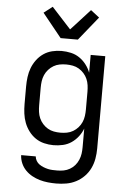

<svg xmlns="http://www.w3.org/2000/svg" viewBox="-64 -819 728 1088"><g transform="rotate(5 300.0 -275.0)"><path d="M297 223Q274 223 250 220.5Q226 218 203.5 211.5Q181 205 160 193.5Q139 182 122.5 165Q106 148 96.5 126Q87 104 86 80H169Q170 93 177 105Q184 117 195 124.5Q206 132 218.5 137Q231 142 244 145Q257 148 270.5 148.5Q284 149 297 149Q316 149 334 145.5Q352 142 368.5 132.5Q385 123 397 109Q409 95 416.5 77.5Q424 60 426.5 42Q429 24 429 5V-101Q420 -77 403.5 -55.5Q387 -34 365 -19Q343 -4 316.5 2Q290 8 263 8Q236 8 209.5 1.5Q183 -5 161 -20Q139 -35 122.5 -57Q106 -79 96.5 -104Q87 -129 83.5 -156Q80 -183 80 -210V-310Q80 -337 83.5 -364Q87 -391 96.5 -416Q106 -441 122.5 -463Q139 -485 161 -500Q183 -515 209.5 -521.5Q236 -528 263 -528Q290 -528 316.5 -522Q343 -516 365 -501Q387 -486 403.5 -464.5Q420 -443 429 -419V-520H512V5Q512 34 507 63Q502 92 489.5 118Q477 144 456.5 165Q436 186 410 199.5Q384 213 355 218Q326 223 297 223ZM296 -66Q315 -66 333.5 -69.5Q352 -73 368 -82.5Q384 -92 396.5 -106Q409 -120 416.5 -137Q424 -154 426.5 -172.5Q429 -191 429 -210V-310Q429 -329 426.5 -347.5Q424 -366 416.5 -383Q409 -400 396.5 -414Q384 -428 368 -437.5Q352 -447 333.5 -450.5Q315 -454 296 -454Q277 -454 258.5 -450.5Q240 -447 224 -437.5Q208 -428 195.5 -414Q183 -400 175.5 -383Q168 -366 165.5 -347.5Q163 -329 163 -310V-210Q163 -191 165.5 -172.5Q168 -154 175.5 -137Q183 -120 195.5 -106Q208 -92 224 -82.5Q240 -73 258.5 -69.5Q277 -66 296 -66ZM251 -600 142 -735 191 -773 300 -654 316 -671 409 -773 458 -735 349 -600Z"/></g></svg>

Font: Iosevka Extended
Style: Regular
Weight: 400
Width: 7
Monospace: yes
Designer: Belleve Invis
Foundry: Belleve Invis
Version: Version 32.5.0; ttfautohint (v1.8.4)